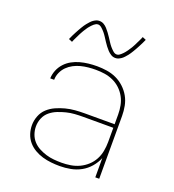

<svg xmlns="http://www.w3.org/2000/svg" viewBox="-136 -852 873 965"><g transform="rotate(20 300.0 -369.0)"><path d="M292 8Q269 8 245.5 5.5Q222 3 199.5 -3.5Q177 -10 156.5 -22Q136 -34 121 -51.5Q106 -69 98.5 -91.5Q91 -114 91 -138Q91 -163 100.5 -187.5Q110 -212 128.5 -229Q147 -246 170.5 -256.5Q194 -267 219 -273.5Q244 -280 269.5 -282Q295 -284 320 -284H480V-336Q480 -360 475.5 -383.5Q471 -407 459.5 -428Q448 -449 430.5 -465.5Q413 -482 391 -492Q369 -502 345.5 -505.5Q322 -509 298 -509Q278 -509 258 -507Q238 -505 218.5 -500Q199 -495 181 -485.5Q163 -476 149 -462Q135 -448 126.5 -429Q118 -410 118 -390H97Q98 -413 106.5 -434Q115 -455 130.5 -472Q146 -489 166 -500Q186 -511 208 -517Q230 -523 252.5 -525.5Q275 -528 298 -528Q324 -528 350.5 -524Q377 -520 401 -509Q425 -498 445 -479.5Q465 -461 478 -438Q491 -415 496 -388.5Q501 -362 501 -336V0H480V-103Q469 -76 449.5 -53.5Q430 -31 404.5 -17Q379 -3 350 2.5Q321 8 292 8ZM295 -11Q319 -11 343.5 -15Q368 -19 390 -29.5Q412 -40 430 -56.5Q448 -73 459.5 -94.5Q471 -116 475.5 -140.5Q480 -165 480 -189V-265H320Q297 -265 274.5 -263.5Q252 -262 230 -256.5Q208 -251 186.5 -242.5Q165 -234 147.5 -219.5Q130 -205 121 -183.5Q112 -162 112 -139Q112 -118 119 -98Q126 -78 140 -62.5Q154 -47 173 -37Q192 -27 212 -21Q232 -15 253 -13Q274 -11 295 -11ZM369 -598Q356 -598 345.5 -604.5Q335 -611 326.5 -620Q318 -629 311 -638.5Q304 -648 297 -658.5Q290 -669 283 -680Q276 -691 268.5 -700Q261 -709 251 -718Q241 -727 231 -727Q226 -727 223.5 -726Q221 -725 217.5 -723Q214 -721 209.5 -717.5Q205 -714 200 -708.5Q195 -703 192.5 -700Q190 -697 187.5 -694Q185 -691 183 -687.5Q181 -684 178.5 -680.5Q176 -677 173.5 -673Q171 -669 168.5 -664.5Q166 -660 163.5 -655.5Q161 -651 158.5 -646Q156 -641 153.5 -635.5Q151 -630 148 -624.5Q145 -619 142.5 -613Q140 -607 137 -600L118 -608Q123 -620 128 -630Q133 -640 138 -649.5Q143 -659 147.5 -667Q152 -675 156.5 -682.5Q161 -690 165 -696Q169 -702 173.5 -707.5Q178 -713 185.5 -721.5Q193 -730 200.5 -735Q208 -740 215 -743Q222 -746 231 -746Q244 -746 254.5 -740Q265 -734 273.5 -724.5Q282 -715 289 -705.5Q296 -696 303 -685.5Q310 -675 317 -664Q324 -653 331.5 -644Q339 -635 349 -626Q359 -617 369 -617Q374 -617 376.5 -618Q379 -619 382.5 -621Q386 -623 390.5 -627Q395 -631 400 -636Q405 -641 407.5 -644.5Q410 -648 412.5 -651Q415 -654 417 -657Q419 -660 421.5 -664Q424 -668 426.5 -671.5Q429 -675 431.5 -679.5Q434 -684 436.5 -688.5Q439 -693 441.5 -698Q444 -703 446.5 -708.5Q449 -714 452 -719.5Q455 -725 457.5 -731Q460 -737 463 -744L482 -736Q477 -725 472 -714.5Q467 -704 462 -695Q457 -686 452.5 -677.5Q448 -669 443.5 -662Q439 -655 435 -648.5Q431 -642 426.5 -636.5Q422 -631 414.5 -622.5Q407 -614 399.5 -609Q392 -604 385 -601Q378 -598 369 -598Z"/></g></svg>

Font: Iosevka Thin Extended
Style: Regular
Weight: 100
Width: 7
Monospace: yes
Designer: Belleve Invis
Foundry: Belleve Invis
Version: Version 32.5.0; ttfautohint (v1.8.4)